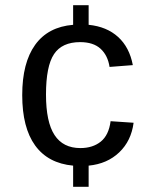

<svg xmlns="http://www.w3.org/2000/svg" viewBox="-20 -708 596 743"><path d="M291 -135Q339 -135 370 -160Q401 -185 408 -239L497 -233Q488 -163 441.5 -118.5Q395 -74 323 -67V15H263V-67Q166 -76 116 -145Q66 -214 66 -340Q66 -465 116 -534.5Q166 -604 263 -612V-688H323V-612Q393 -605 437 -565Q481 -525 494 -456L404 -449Q397 -494 369 -519.5Q341 -545 290 -545Q220 -545 189 -498.5Q158 -452 158 -342Q158 -236 191 -185.5Q224 -135 291 -135Z"/></svg>

Font: Libra Sans
Style: Regular
Weight: 400
Foundry: Context Ltd
Version: Version 1.000; ttfautohint (v1.3)